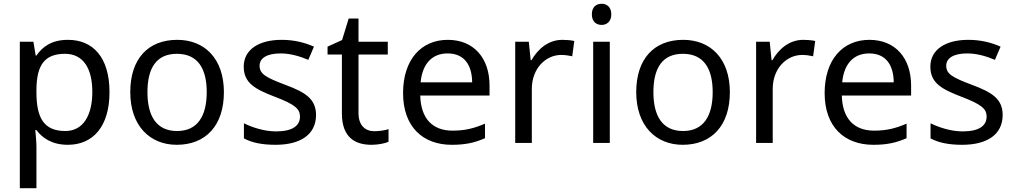

<svg xmlns="http://www.w3.org/2000/svg" viewBox="-20 -757 5376 1017"><path d="M340 -546C253 -546 205 -509 173 -463H169L157 -536H85V240H173V20C173 -5 169 -45 167 -68H173C204 -26 256 10 339 10C472 10 560 -86 560 -269C560 -454 472 -546 340 -546ZM324 -472C423 -472 469 -392 469 -270C469 -150 423 -63 326 -63C209 -63 173 -137 173 -269V-286C175 -411 215 -472 324 -472Z M1166 -269C1166 -446 1064 -546 919 -546C765 -546 670 -446 670 -269C670 -91 774 10 916 10C1069 10 1166 -91 1166 -269ZM761 -269C761 -396 808 -472 917 -472C1026 -472 1075 -396 1075 -269C1075 -142 1026 -63 918 -63C809 -63 761 -142 761 -269Z M1654 -148C1654 -234 1595 -269 1493 -307C1390 -346 1355 -364 1355 -409C1355 -449 1394 -474 1466 -474C1518 -474 1568 -459 1613 -440L1643 -510C1593 -532 1537 -546 1472 -546C1352 -546 1271 -495 1271 -404C1271 -316 1333 -284 1437 -244C1542 -204 1569 -180 1569 -140C1569 -92 1531 -61 1442 -61C1379 -61 1314 -83 1272 -104V-24C1313 -2 1365 10 1440 10C1571 10 1654 -44 1654 -148Z M1963 -62C1914 -62 1879 -93 1879 -158V-468H2034V-536H1879V-659H1827L1792 -545L1715 -510V-468H1791V-156C1791 -26 1864 10 1948 10C1980 10 2019 3 2038 -6V-73C2021 -67 1989 -62 1963 -62Z M2352 -546C2210 -546 2115 -440 2115 -264C2115 -85 2220 10 2373 10C2446 10 2494 -1 2549 -25V-102C2493 -78 2445 -65 2377 -65C2270 -65 2209 -130 2206 -251H2573V-304C2573 -450 2489 -546 2352 -546ZM2351 -474C2440 -474 2480 -412 2481 -321H2208C2217 -417 2267 -474 2351 -474Z M2959 -546C2884 -546 2829 -497 2795 -438H2791L2781 -536H2709V0H2797V-286C2797 -394 2870 -466 2953 -466C2971 -466 2994 -463 3011 -459L3022 -540C3004 -544 2979 -546 2959 -546Z M3167 -737C3138 -737 3115 -720 3115 -681C3115 -643 3138 -625 3167 -625C3194 -625 3218 -643 3218 -681C3218 -720 3194 -737 3167 -737ZM3210 -536H3122V0H3210Z M3846 -269C3846 -446 3744 -546 3599 -546C3445 -546 3350 -446 3350 -269C3350 -91 3454 10 3596 10C3749 10 3846 -91 3846 -269ZM3441 -269C3441 -396 3488 -472 3597 -472C3706 -472 3755 -396 3755 -269C3755 -142 3706 -63 3598 -63C3489 -63 3441 -142 3441 -269Z M4235 -546C4160 -546 4105 -497 4071 -438H4067L4057 -536H3985V0H4073V-286C4073 -394 4146 -466 4229 -466C4247 -466 4270 -463 4287 -459L4298 -540C4280 -544 4255 -546 4235 -546Z M4585 -546C4443 -546 4348 -440 4348 -264C4348 -85 4453 10 4606 10C4679 10 4727 -1 4782 -25V-102C4726 -78 4678 -65 4610 -65C4503 -65 4442 -130 4439 -251H4806V-304C4806 -450 4722 -546 4585 -546ZM4584 -474C4673 -474 4713 -412 4714 -321H4441C4450 -417 4500 -474 4584 -474Z M5291 -148C5291 -234 5232 -269 5130 -307C5027 -346 4992 -364 4992 -409C4992 -449 5031 -474 5103 -474C5155 -474 5205 -459 5250 -440L5280 -510C5230 -532 5174 -546 5109 -546C4989 -546 4908 -495 4908 -404C4908 -316 4970 -284 5074 -244C5179 -204 5206 -180 5206 -140C5206 -92 5168 -61 5079 -61C5016 -61 4951 -83 4909 -104V-24C4950 -2 5002 10 5077 10C5208 10 5291 -44 5291 -148Z"/></svg>

Font: Noto Sans EgyptHiero
Style: Regular
Weight: 400
Designer: Monotype Design Team
Foundry: Monotype Imaging Inc.
Version: Version 2.002